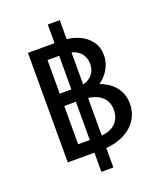

<svg xmlns="http://www.w3.org/2000/svg" viewBox="-159 -870 907 1084"><g transform="rotate(-20 294.5 -327.5)"><path d="M287 -313 305 -373Q376 -373 430 -350.5Q484 -328 513.5 -287.5Q543 -247 543 -191Q543 -135 512.5 -91.5Q482 -48 426 -24Q370 0 292 0H100V-658H295Q356 -658 401.5 -638.5Q447 -619 473 -583.5Q499 -548 499 -500Q499 -462 482.5 -428Q466 -394 437 -368.5Q408 -343 370 -328Q332 -313 287 -313ZM167 -380H299Q347 -380 378 -407Q409 -434 409 -480Q409 -508 396 -531Q383 -554 355 -568Q327 -582 278 -582H190V-76H309Q377 -76 411.5 -107Q446 -138 446 -191Q446 -244 406.5 -275Q367 -306 282 -306H167ZM260 115V-770H332V115Z"/></g></svg>

Font: Ysabeau SC SemiBold
Style: Regular
Weight: 600
Designer: Christian Thalmann (Catharsis Fonts)
Version: Version 2.001;gftools[0.9.30]; featfreeze: smcp